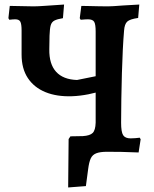

<svg xmlns="http://www.w3.org/2000/svg" viewBox="-20 -668 678 845"><path d="M448 -274Q366 -247 298 -244.5Q230 -242 180 -262.5Q130 -283 102.5 -324.5Q75 -366 75 -428V-534Q75 -562 69.5 -572.5Q64 -583 47 -583Q43 -583 35.5 -582.5Q28 -582 21 -581L17 -588L23 -642L128 -640Q146 -640 180.5 -642.5Q215 -645 262 -648L257 -588Q232 -584 219.5 -577.5Q207 -571 203 -556Q199 -541 198 -511L197 -451Q196 -386 227 -352Q258 -318 319 -316L448 -342ZM358 151 280 157 282 -56 290 -68 345 -69Q376 -71 388 -83Q400 -95 401 -128L451 0Q421 0 404 6.5Q387 13 379.5 29Q372 45 368 76ZM590 3Q548 1 514 0.5Q480 0 451 0L401 -128V-529Q401 -561 394.5 -572Q388 -583 367 -583Q362 -583 354 -582.5Q346 -582 335 -581L331 -588L338 -642Q346 -642 367.5 -641.5Q389 -641 413.5 -640.5Q438 -640 455 -640Q465 -640 480.5 -641Q496 -642 523 -644Q550 -646 593 -648L588 -589Q552 -584 540 -573Q528 -562 526 -533Q523 -498 520.5 -449.5Q518 -401 516.5 -345.5Q515 -290 514 -234Q513 -178 513 -128Q513 -87 522 -73Q531 -59 555 -59Q565 -59 576.5 -60Q588 -61 595 -62L599 -55Z"/></svg>

Font: Alegreya SemiBold
Style: Regular
Weight: 600
Designer: Juan Pablo del Peral
Foundry: Huerta Tipografica
Version: Version 2.009